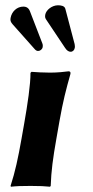

<svg xmlns="http://www.w3.org/2000/svg" viewBox="-20 -704 352 727"><path d="M71.4 -235 61.7 -180C48.5 -105 37.5 -54 20 0L21.4 3C42.5 0.7 61 0 96 0C130 0 151.1 1 169.4 3L172 0C174 -57 180.3 -104 193.7 -180L205.3 -246C218.6 -321 229.8 -364 246.7 -424C248 -431 245.5 -434 239.5 -434C225.4 -432 197.6 -429 169.6 -429C143.6 -429 116.6 -430.7 99.1 -432L95.4 -428C95.8 -385 84.6 -310 71.4 -235ZM20.1 -636C24.3 -660 43.7 -679 68.7 -679C87.7 -679 92 -664 93.5 -661L140.2 -540C142.3 -535 142.4 -530 141.7 -526C140.1 -517 132.1 -511 124.1 -511C119.1 -511 114.6 -514 110.5 -519L28.7 -611C23.3 -617.6 19.5 -622.1 19.5 -630.2C19.5 -631.9 19.7 -633.8 20.1 -636ZM151.2 -648C154.6 -667 177.6 -684 199.6 -684C210.6 -684 224.2 -682 227.3 -671L262.6 -537C263.3 -534.1 263.6 -531.1 263.6 -528.4C263.6 -526.4 263.5 -524.6 263.2 -523C261.6 -514 255.5 -508 247.5 -508C240.5 -508 233.2 -512 226.2 -523L153.4 -632C151.4 -635.2 150.7 -638.9 150.7 -642.4C150.7 -644.3 150.9 -646.2 151.2 -648Z"/></svg>

Font: Linux Biolinum O 
Style: Bold Italic
Weight: 700
Designer: Philipp H. Poll
Foundry: Philipp H. Poll
Version: Version 1.3.2